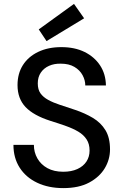

<svg xmlns="http://www.w3.org/2000/svg" viewBox="-20 -954 635 986"><path d="M305 12Q229 12 171 -15.5Q113 -43 81 -93Q49 -143 49 -210H154Q154 -172 172 -140.5Q190 -109 223.5 -90.5Q257 -72 305 -72Q347 -72 377.5 -86Q408 -100 424 -124.5Q440 -149 440 -181Q440 -215 424.5 -238.5Q409 -262 382 -278Q355 -294 318.5 -307Q282 -320 240 -333Q152 -361 111 -404.5Q70 -448 70 -517Q70 -576 97.5 -619.5Q125 -663 176 -687.5Q227 -712 295 -712Q364 -712 414.5 -687Q465 -662 494 -618Q523 -574 524 -515H418Q418 -542 404 -568Q390 -594 362 -610.5Q334 -627 293 -627Q259 -628 232 -616Q205 -604 189.5 -581Q174 -558 174 -526Q174 -494 188 -474.5Q202 -455 227.5 -441Q253 -427 288 -415.5Q323 -404 365 -390Q416 -373 457 -348.5Q498 -324 521.5 -285.5Q545 -247 545 -187Q545 -135 518 -90Q491 -45 438 -16.5Q385 12 305 12ZM219 -743 179 -803 360 -934 412 -860Z"/></svg>

Font: DM Sans 9pt Medium
Style: Regular
Weight: 500
Version: Version 4.004;gftools[0.9.30]